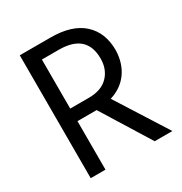

<svg xmlns="http://www.w3.org/2000/svg" viewBox="-159 -793 866 912"><g transform="rotate(-30 274.0 -337.0)"><path d="M263 -266H158V0H77V-674H246Q363 -674 423.5 -619Q484 -564 484 -467Q482 -397 447 -348Q412 -299 348 -279L525 0H428ZM251 -604H158V-335H260Q329 -335 365.5 -372.5Q402 -410 402 -469Q402 -604 251 -604Z"/></g></svg>

Font: Hind Vadodara
Style: Regular
Weight: 400
Designer: Hitesh Malaviya
Foundry: Indian Type Foundry
Version: Version 0.702;PS 1.0;hotconv 1.0.81;makeotf.lib2.5.63406